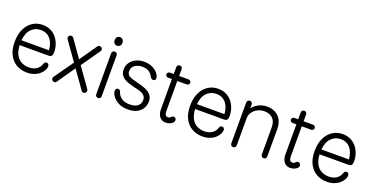

<svg xmlns="http://www.w3.org/2000/svg" viewBox="-27 -1378 4038 2080"><g transform="rotate(20 1992.5 -338.0)"><path d="M279 15Q214 15 160.5 -14.5Q107 -44 75 -103.5Q43 -163 43 -254Q43 -340 72.5 -401.5Q102 -463 152.5 -496.5Q203 -530 268 -530Q319 -530 359 -511Q399 -492 426.5 -459Q454 -426 469 -383.5Q484 -341 484 -294Q484 -266 475 -252Q466 -238 436 -238H106Q110 -168 134.5 -125.5Q159 -83 197 -64Q235 -45 279 -45Q337 -45 372 -71.5Q407 -98 417 -136Q421 -146 428 -153Q435 -160 447 -160Q461 -160 468.5 -150Q476 -140 476 -124Q475 -105 462.5 -81.5Q450 -58 426 -36Q402 -14 365 0.5Q328 15 279 15ZM107 -294H424Q418 -377 377 -424Q336 -471 268 -471Q204 -471 159.5 -426.5Q115 -382 107 -294Z M933 10Q916 10 908 -2L573 -475Q567 -483 567 -494Q567 -507 576 -516Q585 -525 598 -525Q614 -525 623 -513L958 -40Q964 -31 964 -21Q964 -8 954.5 1Q945 10 933 10ZM744 -285 902 -513Q911 -525 927 -525Q940 -525 949.5 -516Q959 -507 959 -494Q959 -488 957 -483.5Q955 -479 952 -475L785 -236ZM593 10Q581 10 571.5 0.5Q562 -9 562 -21Q562 -27 564 -32Q566 -37 568 -40L740 -284L780 -235L618 -2Q610 10 593 10Z M1100 10Q1086 10 1077 1Q1068 -8 1068 -21V-494Q1068 -508 1077 -516.5Q1086 -525 1100 -525Q1113 -525 1122 -516.5Q1131 -508 1131 -494V-21Q1131 -8 1122 1Q1113 10 1100 10ZM1099 -593Q1080 -593 1067.5 -605.5Q1055 -618 1055 -642Q1055 -665 1067.5 -678.5Q1080 -692 1099 -692Q1119 -692 1131.5 -678.5Q1144 -665 1144 -642Q1144 -618 1131.5 -605.5Q1119 -593 1099 -593Z M1445 16Q1378 16 1333.5 -8Q1289 -32 1266.5 -64.5Q1244 -97 1243 -123Q1242 -139 1250 -148.5Q1258 -158 1271 -158Q1283 -158 1291 -151Q1299 -144 1301 -135Q1312 -96 1347 -69Q1382 -42 1446 -42Q1506 -42 1537 -68Q1568 -94 1568 -135Q1568 -167 1551 -185.5Q1534 -204 1503 -214.5Q1472 -225 1431 -234Q1401 -242 1370 -251Q1339 -260 1313 -275Q1287 -290 1271 -314.5Q1255 -339 1255 -377Q1255 -422 1279 -456.5Q1303 -491 1344.5 -511Q1386 -531 1438 -531Q1492 -531 1531 -512Q1570 -493 1593 -466.5Q1616 -440 1620 -414Q1623 -396 1615 -387Q1607 -378 1594 -378Q1585 -378 1577 -382.5Q1569 -387 1563 -396Q1553 -416 1537.5 -433.5Q1522 -451 1498 -462Q1474 -473 1438 -473Q1387 -473 1352 -448.5Q1317 -424 1317 -381Q1317 -351 1334.5 -334.5Q1352 -318 1382.5 -309Q1413 -300 1451 -291Q1482 -283 1513.5 -273Q1545 -263 1571.5 -247Q1598 -231 1614.5 -205.5Q1631 -180 1631 -141Q1631 -102 1611 -65.5Q1591 -29 1550 -6.5Q1509 16 1445 16Z M1879 10Q1847 10 1825 -6Q1803 -22 1792.5 -48.5Q1782 -75 1782 -105V-594Q1782 -607 1791 -616Q1800 -625 1813 -625Q1827 -625 1835.5 -616Q1844 -607 1844 -594V-106Q1844 -85 1852 -69Q1860 -53 1883 -53Q1900 -53 1907.5 -60Q1915 -67 1921.5 -74Q1928 -81 1939 -81Q1953 -81 1962 -71.5Q1971 -62 1971 -49Q1971 -33 1957.5 -19.5Q1944 -6 1923 2Q1902 10 1879 10ZM1739 -457Q1726 -457 1717 -465Q1708 -473 1708 -486Q1708 -498 1717 -506.5Q1726 -515 1739 -515H1952Q1965 -515 1974 -506.5Q1983 -498 1983 -486Q1983 -473 1974 -465Q1965 -457 1952 -457Z M2302 15Q2237 15 2183.5 -14.5Q2130 -44 2098 -103.5Q2066 -163 2066 -254Q2066 -340 2095.5 -401.5Q2125 -463 2175.5 -496.5Q2226 -530 2291 -530Q2342 -530 2382 -511Q2422 -492 2449.5 -459Q2477 -426 2492 -383.5Q2507 -341 2507 -294Q2507 -266 2498 -252Q2489 -238 2459 -238H2129Q2133 -168 2157.5 -125.5Q2182 -83 2220 -64Q2258 -45 2302 -45Q2360 -45 2395 -71.5Q2430 -98 2440 -136Q2444 -146 2451 -153Q2458 -160 2470 -160Q2484 -160 2491.5 -150Q2499 -140 2499 -124Q2498 -105 2485.5 -81.5Q2473 -58 2449 -36Q2425 -14 2388 0.5Q2351 15 2302 15ZM2130 -294H2447Q2441 -377 2400 -424Q2359 -471 2291 -471Q2227 -471 2182.5 -426.5Q2138 -382 2130 -294Z M2656 10Q2642 10 2633.5 0Q2625 -10 2625 -25V-491Q2625 -507 2634 -516Q2643 -525 2657 -525Q2671 -525 2679.5 -516Q2688 -507 2688 -491V-413L2676 -430Q2705 -480 2753.5 -505Q2802 -530 2856 -530Q2907 -530 2948.5 -509Q2990 -488 3015 -445Q3040 -402 3040 -336V-25Q3040 -10 3032 0Q3024 10 3009 10Q2994 10 2985.5 0Q2977 -10 2977 -25V-334Q2977 -403 2940.5 -437.5Q2904 -472 2845 -472Q2803 -472 2767.5 -454Q2732 -436 2710 -404.5Q2688 -373 2688 -332V-25Q2688 -10 2679.5 0Q2671 10 2656 10Z M3314 10Q3282 10 3260 -6Q3238 -22 3227.5 -48.5Q3217 -75 3217 -105V-594Q3217 -607 3226 -616Q3235 -625 3248 -625Q3262 -625 3270.5 -616Q3279 -607 3279 -594V-106Q3279 -85 3287 -69Q3295 -53 3318 -53Q3335 -53 3342.5 -60Q3350 -67 3356.5 -74Q3363 -81 3374 -81Q3388 -81 3397 -71.5Q3406 -62 3406 -49Q3406 -33 3392.5 -19.5Q3379 -6 3358 2Q3337 10 3314 10ZM3174 -457Q3161 -457 3152 -465Q3143 -473 3143 -486Q3143 -498 3152 -506.5Q3161 -515 3174 -515H3387Q3400 -515 3409 -506.5Q3418 -498 3418 -486Q3418 -473 3409 -465Q3400 -457 3387 -457Z M3737 15Q3672 15 3618.5 -14.5Q3565 -44 3533 -103.5Q3501 -163 3501 -254Q3501 -340 3530.5 -401.5Q3560 -463 3610.5 -496.5Q3661 -530 3726 -530Q3777 -530 3817 -511Q3857 -492 3884.5 -459Q3912 -426 3927 -383.5Q3942 -341 3942 -294Q3942 -266 3933 -252Q3924 -238 3894 -238H3564Q3568 -168 3592.5 -125.5Q3617 -83 3655 -64Q3693 -45 3737 -45Q3795 -45 3830 -71.5Q3865 -98 3875 -136Q3879 -146 3886 -153Q3893 -160 3905 -160Q3919 -160 3926.5 -150Q3934 -140 3934 -124Q3933 -105 3920.5 -81.5Q3908 -58 3884 -36Q3860 -14 3823 0.5Q3786 15 3737 15ZM3565 -294H3882Q3876 -377 3835 -424Q3794 -471 3726 -471Q3662 -471 3617.5 -426.5Q3573 -382 3565 -294Z"/></g></svg>

Font: National Park Light
Style: Regular
Weight: 300
Designer: Andrea Herstowski, Ben Hoepner
Version: Version 1.009